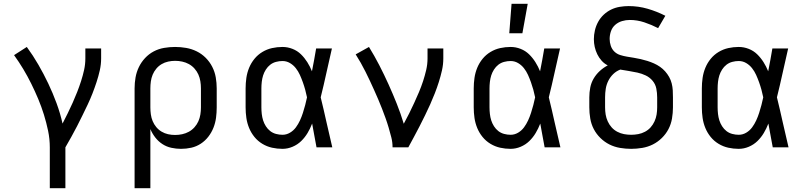

<svg xmlns="http://www.w3.org/2000/svg" viewBox="-20 -775 4240 1010"><path d="M242 215V0Q242 -44 233 -87Q224 -130 211 -172Q198 -214 181 -254.5Q164 -295 144.5 -334.5Q125 -374 102.5 -411.5Q80 -449 54 -485L121 -528Q154 -483 182 -434.5Q210 -386 234 -335.5Q258 -285 277.5 -232Q297 -179 309 -125Q323 -152 336.5 -179.5Q350 -207 362.5 -235Q375 -263 386 -291Q397 -319 406.5 -348.5Q416 -378 422.5 -407.5Q429 -437 429 -468V-520H512V-468Q512 -436 505 -405Q498 -374 488 -343.5Q478 -313 466.5 -283.5Q455 -254 441.5 -225.5Q428 -197 414 -168.5Q400 -140 385.5 -111.5Q371 -83 355.5 -55.5Q340 -28 324 0V215Z M688 215V-310Q688 -339 693 -367.5Q698 -396 710.5 -422Q723 -448 743 -469.5Q763 -491 788.5 -504.5Q814 -518 843 -523Q872 -528 901 -528Q930 -528 959 -523Q988 -518 1014.5 -505Q1041 -492 1062 -471Q1083 -450 1096.5 -423.5Q1110 -397 1115 -368Q1120 -339 1120 -310V-210Q1120 -183 1116.5 -156Q1113 -129 1103 -103.5Q1093 -78 1076 -56Q1059 -34 1036 -19Q1013 -4 986.5 2Q960 8 932 8Q907 8 881.5 2.5Q856 -3 834.5 -17Q813 -31 797 -51.5Q781 -72 771 -96V215ZM901 -65Q920 -65 938.5 -69Q957 -73 973.5 -82Q990 -91 1003 -105.5Q1016 -120 1023.5 -137Q1031 -154 1034 -172.5Q1037 -191 1037 -210V-310Q1037 -329 1034 -347.5Q1031 -366 1023.5 -383Q1016 -400 1003 -414.5Q990 -429 973.5 -438Q957 -447 938.5 -451Q920 -455 901 -455Q883 -455 864.5 -451Q846 -447 830 -437.5Q814 -428 802 -413.5Q790 -399 783 -382Q776 -365 773.5 -346.5Q771 -328 771 -310V-210Q771 -192 773.5 -173.5Q776 -155 783 -138Q790 -121 802 -106.5Q814 -92 830 -82.5Q846 -73 864 -69Q882 -65 901 -65Z M1466 8Q1438 8 1411 2Q1384 -4 1360 -18.5Q1336 -33 1318.5 -54.5Q1301 -76 1290.5 -101.5Q1280 -127 1276 -154.5Q1272 -182 1272 -210V-310Q1272 -338 1276 -365.5Q1280 -393 1290.5 -418.5Q1301 -444 1318.5 -465.5Q1336 -487 1360 -501.5Q1384 -516 1411 -522Q1438 -528 1466 -528Q1493 -528 1518.5 -518Q1544 -508 1563 -489.5Q1582 -471 1596.5 -448Q1611 -425 1621 -400Q1627 -430 1632.5 -460Q1638 -490 1643 -520H1726Q1711 -456 1697 -391.5Q1683 -327 1667 -263Q1683 -198 1697.5 -132Q1712 -66 1728 0H1645Q1639 -31 1633.5 -62Q1628 -93 1622 -125Q1612 -99 1598 -75.5Q1584 -52 1564.5 -33Q1545 -14 1519 -3Q1493 8 1466 8ZM1466 -66Q1487 -66 1505.5 -77Q1524 -88 1536.5 -105Q1549 -122 1558 -141.5Q1567 -161 1573.5 -181.5Q1580 -202 1585.5 -222.5Q1591 -243 1595 -263Q1591 -283 1585.5 -303Q1580 -323 1573 -342.5Q1566 -362 1557.5 -381Q1549 -400 1536 -416.5Q1523 -433 1505 -443.5Q1487 -454 1466 -454Q1449 -454 1432 -449.5Q1415 -445 1401.5 -434.5Q1388 -424 1378.5 -409Q1369 -394 1364 -378Q1359 -362 1357 -344.5Q1355 -327 1355 -310V-210Q1355 -193 1357 -175.5Q1359 -158 1364 -142Q1369 -126 1378.5 -111Q1388 -96 1401.5 -85.5Q1415 -75 1432 -70.5Q1449 -66 1466 -66Z M2045 0Q2045 -27 2038.5 -52.5Q2032 -78 2024.5 -103.5Q2017 -129 2008 -154Q1999 -179 1989.5 -203.5Q1980 -228 1969.5 -252.5Q1959 -277 1948 -301.5Q1937 -326 1926 -349.5Q1915 -373 1903 -397Q1891 -421 1878 -444Q1865 -467 1851 -489L1921 -528Q1950 -481 1975.5 -431.5Q2001 -382 2024 -331Q2047 -280 2067.5 -228.5Q2088 -177 2104 -124Q2119 -151 2132.5 -178.5Q2146 -206 2159 -234Q2172 -262 2184 -290.5Q2196 -319 2205.5 -348Q2215 -377 2222 -407Q2229 -437 2229 -468V-520H2312V-468Q2312 -436 2305 -405Q2298 -374 2288.5 -344Q2279 -314 2267.5 -284.5Q2256 -255 2243 -226Q2230 -197 2216 -168.5Q2202 -140 2187.5 -111.5Q2173 -83 2158 -55.5Q2143 -28 2128 0Z M2666 8Q2638 8 2611 2Q2584 -4 2560 -18.5Q2536 -33 2518.5 -54.5Q2501 -76 2490.5 -101.5Q2480 -127 2476 -154.5Q2472 -182 2472 -210V-310Q2472 -338 2476 -365.5Q2480 -393 2490.5 -418.5Q2501 -444 2518.5 -465.5Q2536 -487 2560 -501.5Q2584 -516 2611 -522Q2638 -528 2666 -528Q2693 -528 2718.5 -518Q2744 -508 2763 -489.5Q2782 -471 2796.5 -448Q2811 -425 2821 -400Q2827 -430 2832.5 -460Q2838 -490 2843 -520H2926Q2911 -456 2897 -391.5Q2883 -327 2867 -263Q2883 -198 2897.5 -132Q2912 -66 2928 0H2845Q2839 -31 2833.5 -62Q2828 -93 2822 -125Q2812 -99 2798 -75.5Q2784 -52 2764.5 -33Q2745 -14 2719 -3Q2693 8 2666 8ZM2666 -66Q2687 -66 2705.5 -77Q2724 -88 2736.5 -105Q2749 -122 2758 -141.5Q2767 -161 2773.5 -181.5Q2780 -202 2785.5 -222.5Q2791 -243 2795 -263Q2791 -283 2785.5 -303Q2780 -323 2773 -342.5Q2766 -362 2757.5 -381Q2749 -400 2736 -416.5Q2723 -433 2705 -443.5Q2687 -454 2666 -454Q2649 -454 2632 -449.5Q2615 -445 2601.5 -434.5Q2588 -424 2578.5 -409Q2569 -394 2564 -378Q2559 -362 2557 -344.5Q2555 -327 2555 -310V-210Q2555 -193 2557 -175.5Q2559 -158 2564 -142Q2569 -126 2578.5 -111Q2588 -96 2601.5 -85.5Q2615 -75 2632 -70.5Q2649 -66 2666 -66ZM2659 -600 2671 -755H2756L2728 -600Z M3300 8Q3271 8 3241.5 3Q3212 -2 3186 -15Q3160 -28 3138.5 -49Q3117 -70 3103.5 -96Q3090 -122 3085 -151.5Q3080 -181 3080 -210V-263Q3080 -289 3085 -314.5Q3090 -340 3103 -362Q3116 -384 3135 -401.5Q3154 -419 3177 -431Q3159 -440 3145 -455.5Q3131 -471 3122 -489.5Q3113 -508 3108.5 -528Q3104 -548 3104 -569Q3104 -592 3109.5 -615.5Q3115 -639 3126.5 -660Q3138 -681 3155.5 -697.5Q3173 -714 3194.5 -724.5Q3216 -735 3240 -739Q3264 -743 3287 -743Q3338 -743 3386.5 -729Q3435 -715 3480 -692L3442 -627Q3407 -645 3369.5 -657.5Q3332 -670 3293 -670Q3272 -670 3252 -664Q3232 -658 3216.5 -644.5Q3201 -631 3194 -611Q3187 -591 3187 -570Q3187 -552 3193 -534Q3199 -516 3212 -503.5Q3225 -491 3242.5 -485.5Q3260 -480 3278 -477Q3296 -474 3314.5 -471Q3333 -468 3350.5 -464Q3368 -460 3385.5 -454.5Q3403 -449 3420 -441.5Q3437 -434 3452 -423.5Q3467 -413 3479 -399.5Q3491 -386 3500 -370Q3509 -354 3513.5 -336Q3518 -318 3519 -300Q3520 -282 3520 -263V-210Q3520 -181 3515 -151.5Q3510 -122 3496.5 -96Q3483 -70 3461.5 -49Q3440 -28 3414 -15Q3388 -2 3358.5 3Q3329 8 3300 8ZM3300 -66Q3319 -66 3337.5 -69.5Q3356 -73 3373 -82Q3390 -91 3402.5 -105Q3415 -119 3423 -136.5Q3431 -154 3434 -172.5Q3437 -191 3437 -210V-263Q3437 -286 3432.5 -309Q3428 -332 3413 -350Q3398 -368 3377 -378Q3356 -388 3333.5 -393Q3311 -398 3288.5 -401.5Q3266 -405 3243 -409Q3222 -401 3206 -385.5Q3190 -370 3180 -350Q3170 -330 3166.5 -308Q3163 -286 3163 -263V-210Q3163 -191 3166 -172.5Q3169 -154 3177 -136.5Q3185 -119 3197.5 -105Q3210 -91 3227 -82Q3244 -73 3262.5 -69.5Q3281 -66 3300 -66Z M3866 8Q3838 8 3811 2Q3784 -4 3760 -18.5Q3736 -33 3718.5 -54.5Q3701 -76 3690.5 -101.5Q3680 -127 3676 -154.5Q3672 -182 3672 -210V-310Q3672 -338 3676 -365.5Q3680 -393 3690.5 -418.5Q3701 -444 3718.5 -465.5Q3736 -487 3760 -501.5Q3784 -516 3811 -522Q3838 -528 3866 -528Q3893 -528 3918.5 -518Q3944 -508 3963 -489.5Q3982 -471 3996.5 -448Q4011 -425 4021 -400Q4027 -430 4032.5 -460Q4038 -490 4043 -520H4126Q4111 -456 4097 -391.5Q4083 -327 4067 -263Q4083 -198 4097.5 -132Q4112 -66 4128 0H4045Q4039 -31 4033.5 -62Q4028 -93 4022 -125Q4012 -99 3998 -75.5Q3984 -52 3964.5 -33Q3945 -14 3919 -3Q3893 8 3866 8ZM3866 -66Q3887 -66 3905.5 -77Q3924 -88 3936.5 -105Q3949 -122 3958 -141.5Q3967 -161 3973.5 -181.5Q3980 -202 3985.5 -222.5Q3991 -243 3995 -263Q3991 -283 3985.5 -303Q3980 -323 3973 -342.5Q3966 -362 3957.5 -381Q3949 -400 3936 -416.5Q3923 -433 3905 -443.5Q3887 -454 3866 -454Q3849 -454 3832 -449.5Q3815 -445 3801.5 -434.5Q3788 -424 3778.5 -409Q3769 -394 3764 -378Q3759 -362 3757 -344.5Q3755 -327 3755 -310V-210Q3755 -193 3757 -175.5Q3759 -158 3764 -142Q3769 -126 3778.5 -111Q3788 -96 3801.5 -85.5Q3815 -75 3832 -70.5Q3849 -66 3866 -66Z"/></svg>

Font: Iosevka Fixed Extended
Style: Regular
Weight: 400
Width: 7
Monospace: yes
Designer: Belleve Invis
Foundry: Belleve Invis
Version: Version 24.1.1; ttfautohint (v1.8.4)